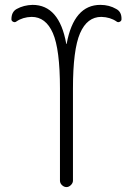

<svg xmlns="http://www.w3.org/2000/svg" viewBox="-20 -760 540 780"><path d="M46.9 -672.9Q41 -668 33.7 -671.4Q26.4 -674.8 26.4 -681.6Q26.4 -711.9 47.9 -723.6Q76.2 -739.3 112.3 -740.2Q220.7 -740.2 249 -583Q249 -581.1 250 -581.1Q251 -581.1 251 -583Q280.3 -740.2 387.7 -740.2Q423.8 -740.2 452.1 -723.6Q474.6 -711.9 473.6 -681.6Q473.6 -674.8 466.3 -671.4Q459 -668 453.1 -672.9Q427.7 -690.4 391.6 -691.4Q334 -691.4 305.2 -625Q276.4 -558.6 276.4 -400.4V-26.4Q276.4 -16.6 268.1 -8.3Q259.8 0 250 0Q240.2 0 231.9 -7.8Q223.6 -15.6 223.6 -26.4V-400.4Q223.6 -559.6 194.8 -625.5Q166 -691.4 108.4 -691.4Q72.3 -690.4 46.9 -672.9Z"/></svg>

Font: Rounded-X Mgen+ 1m light
Style: Regular
Weight: 200
Designer: [Source Han Sans]
Ryoko NISHIZUKA  (kana & ideographs); Paul D. Hunt (Latin, Greek & Cyrillic); Wenlong ZHANG  (bopomofo
Version: Version 1.059.20150602